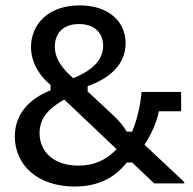

<svg xmlns="http://www.w3.org/2000/svg" viewBox="-20 -680 715 712"><path d="M256.7 11.7C350.8 11.7 410.8 -26.7 450 -77.5H470L551.7 0H663.3V-5L515.8 -143.3C540 -180.8 560 -222.5 569.2 -267.5H651.7V-339.2H505C500.8 -288.3 488.3 -236.7 470 -191.7H450C438.3 -212.5 420.8 -232.5 402.5 -250L305 -340.8V-360.8C375 -385 445.8 -433.3 445.8 -519.2C445.8 -600 383.3 -660 275 -660C156.7 -660 95 -587.5 95 -505.8C95 -442.5 132.5 -393.3 167.5 -365V-345C89.2 -314.2 35 -257.5 35 -174.2C35 -67.5 120 11.7 256.7 11.7ZM251.7 -390C211.7 -425 183.3 -460.8 183.3 -507.5C183.3 -553.3 210.8 -590.8 273.3 -590.8C333.3 -590.8 362.5 -555 362.5 -510C362.5 -452.5 313.3 -415 251.7 -390ZM270.8 -65.8C178.3 -65.8 126.7 -118.3 126.7 -186.7C126.7 -245 165 -280.8 218.3 -310.8L412.5 -126.7C375 -88.3 331.7 -65.8 270.8 -65.8Z"/></svg>

Font: Familjen Grotesk
Style: Regular
Weight: 400
Designer: Anders Wikstroem, Jonas Baeckman, Matilda Gysing, Kristian Moeller
Foundry: Familjen STHLM AB
Version: Version 2.000